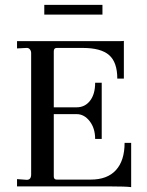

<svg xmlns="http://www.w3.org/2000/svg" viewBox="-20 -766 603 789"><path d="M162 -706V-746H401V-706ZM50 0V-30L90 -27Q108 -27 108 -49V-548Q108 -557 102.5 -563.5Q97 -570 88 -569L50 -567V-597H472Q486 -597 489 -598V-443H462Q462 -510 428.5 -539.5Q395 -569 320 -569H213Q201 -569 201 -555V-325H295Q329 -325 350 -352Q371 -379 371 -426H398V-195H371Q371 -239 348.5 -268Q326 -297 295 -297H201V-41Q201 -28 213 -28H353Q421 -28 456.5 -67Q492 -106 492 -179H519V3Q496 0 431 0Z"/></svg>

Font: Unna
Style: Regular
Weight: 400
Designer: Jorge de Buen U.
Foundry: Omnibus-Type
Version: Version 2.006;PS 002.006;hotconv 1.0.70;makeotf.lib2.5.58329